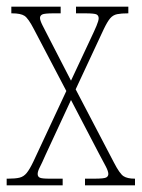

<svg xmlns="http://www.w3.org/2000/svg" viewBox="-21 -556 427 576"><path d="M-1 0V-20H4Q25 -20 37.5 -23Q50 -26 59 -37Q68 -48 79 -71L178 -283L81 -468Q64 -501 52.5 -508.5Q41 -516 15 -516H13V-536H161V-516H140Q112 -516 105.5 -512.5Q99 -509 99 -502Q99 -495 106.5 -480Q114 -465 126 -442L192 -314L251 -440Q262 -463 268.5 -478.5Q275 -494 275 -501Q275 -509 269 -512.5Q263 -516 234 -516H207V-536H364V-516H363Q343 -516 330.5 -513.5Q318 -511 309.5 -501Q301 -491 290 -468L206 -288L321 -68Q338 -35 349.5 -27.5Q361 -20 383 -20H384V0H234V-20H262Q291 -20 297.5 -23.5Q304 -27 304 -34Q304 -42 296.5 -56.5Q289 -71 276 -95L192 -256L115 -90Q105 -67 98.5 -54.5Q92 -42 92 -34Q92 -26 98.5 -23Q105 -20 127 -20H167V0Z"/></svg>

Font: Noto Serif Tamil ExtraCondensed Thin
Style: Italic
Weight: 100
Width: 2
Italic angle: -12°
Designer: Indian Type Foundry, Tom Grace, and the Monotype Design Team
Foundry: Monotype Imaging Inc.
Version: Version 2.003; ttfautohint (v1.8.4.7-5d5b)